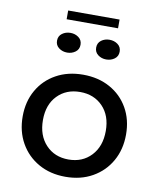

<svg xmlns="http://www.w3.org/2000/svg" viewBox="-94 -933 842 1017"><g transform="rotate(10 327.5 -425.0)"><path d="M327.5 10Q245.5 10 182.8 -25.5Q120 -61 84.8 -123.2Q49.5 -185.5 49.5 -266Q49.5 -346 84.8 -407.8Q120 -469.5 182.8 -504.2Q245.5 -539 327.5 -539Q409.5 -539 472.2 -504.2Q535 -469.5 570.2 -407.8Q605.5 -346 605.5 -266Q605.5 -185.5 570.2 -123.2Q535 -61 472.2 -25.5Q409.5 10 327.5 10ZM327.5 -83Q402.5 -83 449.5 -133Q496.5 -183 496.5 -266Q496.5 -348.5 449.5 -397.2Q402.5 -446 327.5 -446Q252.5 -446 205.5 -397.2Q158.5 -348.5 158.5 -266Q158.5 -183 205.5 -133Q252.5 -83 327.5 -83ZM222.5 -639.5Q197 -639.5 178 -653.8Q159 -668 159 -692.5Q159 -717.5 178 -731.5Q197 -745.5 222.5 -745.5Q247.5 -745.5 266.5 -731.5Q285.5 -717.5 285.5 -692.5Q285.5 -667.5 266.5 -653.5Q247.5 -639.5 222.5 -639.5ZM432.5 -639.5Q407 -639.5 388.2 -653.8Q369.5 -668 369.5 -692.5Q369.5 -717.5 388.2 -731.5Q407 -745.5 432.5 -745.5Q458 -745.5 477 -731.5Q496 -717.5 496 -692.5Q496 -667.5 477 -653.5Q458 -639.5 432.5 -639.5ZM189.5 -813V-860H466V-813Z"/></g></svg>

Font: Epilogue Medium
Style: Regular
Weight: 500
Designer: Tyler Finck
Foundry: Etcetera Type Co
Version: Version 2.111; ttfautohint (v1.8.3)